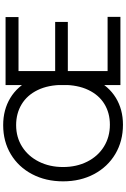

<svg xmlns="http://www.w3.org/2000/svg" viewBox="187 -964 793 1207"><g transform="rotate(-90 583.5 -360.5)"><path d="M47 -360.4Q47 -469.4 92.1 -555.1Q137.2 -640.9 217.3 -688.9Q297.4 -737 400.4 -737Q496.8 -737 570.9 -692.3Q645 -647.6 686.5 -562.5Q728 -477.4 728 -361.4Q728 -244.8 686.9 -159.3Q645.8 -73.8 572.3 -28.9Q498.8 16 403.2 16Q300 16 219 -32Q138.1 -80.1 92.5 -165.7Q47 -251.4 47 -360.4ZM653.2 -360.3Q653.2 -453.4 621 -519.9Q588.8 -586.4 531.4 -621Q474.1 -655.6 400.4 -655.6Q324.2 -655.6 264.5 -617.8Q204.8 -580 170.9 -512.7Q137 -445.3 137 -360.5Q137 -275.6 171 -208.3Q205 -140.9 265.5 -103.6Q326 -66.2 403.3 -66.2Q476.8 -66.2 533.3 -100.7Q589.8 -135.2 621.5 -201.7Q653.2 -268.2 653.2 -360.3ZM652.2 -722H1079.8V-640.6H740.4V-410.2H1049.2V-330.6H740.4V-80.6H1081V0H652.2Z"/></g></svg>

Font: 寒蝉端黑体 Light
Style: Regular
Weight: 300
Designer: ChillDuanSans {Warren2060}; 
Source Han Sans {Ryoko NISHIZUKA 西塚涼子 (kana, bopomofo & ideographs); Paul D. Hunt (Latin, G
Foundry: ChillType&Adobe
Version: Version 1.300;Glyphs 3.3 (3306)